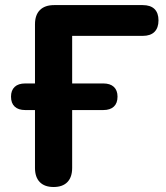

<svg xmlns="http://www.w3.org/2000/svg" viewBox="-20 -725 650 753"><path d="M117.2 -66.4V-293.4H78.9Q52 -293.4 37.6 -306.9Q23.2 -320.3 23.2 -346Q23.2 -370.8 37.6 -384.3Q52 -397.7 78.9 -397.7H117.2V-629.8Q117.2 -666.3 136.5 -685.6Q155.9 -705 192.4 -705H539.8Q570.1 -705 585.9 -689.7Q601.6 -674.3 601.6 -645Q601.6 -615.8 585.9 -600Q570.1 -584.3 539.8 -584.3H263V-397.7H385.2Q412.1 -397.7 426.5 -384.3Q440.9 -370.8 440.9 -346Q440.9 -320.3 426.5 -306.9Q412.1 -293.4 385.2 -293.4H263V-66.4Q263 -30.1 244.2 -10.8Q225.5 8.4 190.2 8.4Q154.9 8.4 136 -10.9Q117.2 -30.3 117.2 -66.4Z"/></svg>

Font: SN Pro Thin
Style: Regular
Weight: 200
Designer: Tobias Whetton
Foundry: Supernotes
Version: Version 1.003;Glyphs 3.3 (3324)